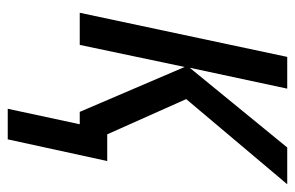

<svg xmlns="http://www.w3.org/2000/svg" viewBox="-153 -423 762 496"><g transform="rotate(90 228.0 -175.0)"><path d="M261 186H340L396 -71H327L236 -275L456 -536H361L155 -284L209 -536H127L13 0H96L153 -271L269 0H301Z"/></g></svg>

Font: Noto Sans Display SemiCondensed
Style: Italic
Weight: 400
Width: 4
Italic angle: -12°
Designer: Monotype Design Team
Foundry: Monotype Imaging Inc.
Version: Version 1.900